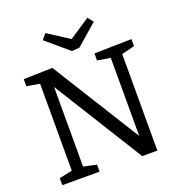

<svg xmlns="http://www.w3.org/2000/svg" viewBox="-158 -1048 1107 1181"><g transform="rotate(-20 395.0 -457.5)"><path d="M511 -694 755 -699V-653L670 -632V0H571L207 -585V-64L292 -46V0H48V-46L133 -64V-633L48 -648V-694L237 -699L596 -123V-634L511 -648ZM409 -825 545 -915 574 -879 436 -759 386 -755 240 -879 270 -915Z"/></g></svg>

Font: Bitter Pro
Style: Regular
Weight: 400
Designer: Sol Matas, and Bitter project Authors
Foundry: Sol Matas
Version: Version 1.010